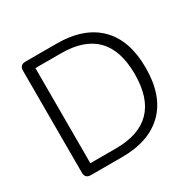

<svg xmlns="http://www.w3.org/2000/svg" viewBox="-154 -869 1044 1033"><g transform="rotate(-30 367.5 -352.5)"><path d="M127 0Q91 0 91 -36V-669Q91 -705 127 -705H320Q489 -705 580 -615Q671 -525 671 -353Q671 -181 580 -90.5Q489 0 320 0ZM156 -57H315Q603 -57 603 -353Q603 -648 315 -648H156Z"/></g></svg>

Font: Chiron GoRound TC L
Style: Regular
Weight: 300
Designer: Ryoko NISHIZUKA 西塚涼子 (kana, bopomofo & ideographs); Paul D. Hunt (Latin, Greek & Cyrillic); Sandoll Communications 산돌커뮤니
Foundry: Adobe
Version: Version 1.000;hotconv 1.1.1;makeotfexe 2.6.0